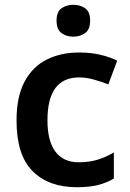

<svg xmlns="http://www.w3.org/2000/svg" viewBox="-20 -771 541 801"><path d="M300 10Q183 10 116 -57Q49 -124 49 -268Q49 -368 82.5 -430.5Q116 -493 175 -522.5Q234 -552 310 -552Q361 -552 401 -542Q441 -532 469 -518L432 -419Q401 -431 370 -439.5Q339 -448 310 -448Q178 -448 178 -269Q178 -182 211.5 -138Q245 -94 308 -94Q353 -94 388 -105Q423 -116 455 -135V-26Q424 -8 388.5 1Q353 10 300 10ZM286 -751Q314 -751 335 -736.5Q356 -722 356 -685Q356 -648 335 -633Q314 -618 286 -618Q257 -618 236.5 -633Q216 -648 216 -685Q216 -722 236.5 -736.5Q257 -751 286 -751Z"/></svg>

Font: Noto Sans Gujarati UI SemiBold
Style: Regular
Weight: 600
Designer: Jelle Bosma - Monotype Design Team, Universal Thirst
Foundry: Monotype Imaging Inc.
Version: Version 2.106; ttfautohint (v1.8.4.7-5d5b)